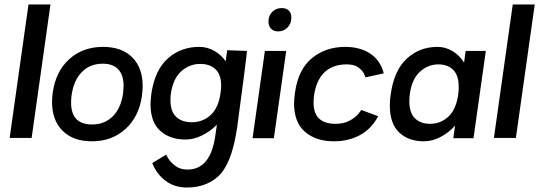

<svg xmlns="http://www.w3.org/2000/svg" viewBox="-20 -616 2404 856"><path d="M23 -1 107 -596H205L121 -1Z M212 -161Q212 -181 215 -202Q228 -297 288.5 -352Q349 -407 439 -407Q523 -407 569.5 -360.5Q616 -314 616 -233Q616 -213 613 -190Q600 -96 539.5 -41Q479 14 390 14Q306 14 259 -33Q212 -80 212 -161ZM529 -202Q531 -224 531 -233Q531 -281 507.5 -306.5Q484 -332 438 -332Q381 -332 344.5 -294.5Q308 -257 299 -190Q297 -178 297 -158Q297 -61 391 -61Q447 -61 483.5 -98Q520 -135 529 -202Z M1037 -46Q1027 21 1010.5 71Q994 121 966 157Q909 220 813 220Q758 220 718 190Q678 160 659 111L721 73Q721 76 732 93Q743 110 764 125Q785 140 816 140Q919 140 940 -12L947 -60Q916 -29 879.5 -11.5Q843 6 807 6Q737 6 694 -33Q651 -72 651 -152Q651 -166 655 -200Q671 -305 729 -356Q787 -407 868 -407Q903 -407 934 -390Q965 -373 986 -343L993 -392L1081 -389Q1082 -389 1066.5 -268Q1051 -147 1037 -46ZM963 -200Q966 -218 966 -234Q966 -283 941 -307Q916 -331 873 -331Q825 -331 788.5 -298.5Q752 -266 742 -200Q740 -189 740 -169Q740 -119 765.5 -95Q791 -71 835 -71Q884 -71 919 -103Q954 -135 963 -200Z M1106 0 1161 -389H1256L1201 0ZM1177 -520Q1177 -547 1194 -563.5Q1211 -580 1236 -580Q1256 -580 1267.5 -569Q1279 -558 1279 -538Q1279 -511 1262 -493.5Q1245 -476 1220 -476Q1200 -476 1188.5 -488Q1177 -500 1177 -520Z M1291 -156Q1291 -168 1295 -202Q1309 -306 1370.5 -356.5Q1432 -407 1519 -407Q1585 -407 1630.5 -377Q1676 -347 1691 -289L1609 -271Q1609 -275 1602 -289Q1595 -303 1576.5 -316Q1558 -329 1526 -329Q1464 -329 1427 -294Q1390 -259 1380 -190Q1378 -178 1378 -158Q1378 -64 1476 -64Q1513 -64 1538.5 -78Q1564 -92 1577 -107.5Q1590 -123 1590 -126L1666 -98Q1636 -41 1584.5 -13.5Q1533 14 1469 14Q1389 14 1340 -28Q1291 -70 1291 -156Z M2146 -389 2091 0H2001L2009 -56Q1979 -23 1942.5 -4.5Q1906 14 1870 14Q1801 14 1759.5 -25.5Q1718 -65 1718 -146Q1718 -172 1722 -196Q1737 -303 1794 -355Q1851 -407 1930 -407Q1966 -407 1997 -388.5Q2028 -370 2049 -337L2056 -389ZM2023 -196Q2025 -208 2025 -229Q2025 -280 2000.5 -304.5Q1976 -329 1935 -329Q1888 -329 1852 -296Q1816 -263 1807 -196Q1805 -185 1805 -164Q1805 -113 1830 -88.5Q1855 -64 1897 -64Q1945 -64 1979.5 -96.5Q2014 -129 2023 -196Z M2182 -1 2266 -596H2364L2280 -1Z"/></svg>

Font: Neutral Grotesk
Style: Italic
Weight: 400
Italic angle: -8°
Designer: Nawras Khrais
Foundry: Nawras Khrais
Version: Version 1.000